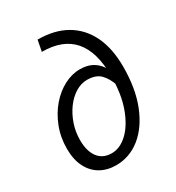

<svg xmlns="http://www.w3.org/2000/svg" viewBox="-175 -826 868 946"><g transform="rotate(-30 259.0 -353.0)"><path d="M209.2 12Q158.6 12 120.1 -10.4Q81.7 -32.7 60.2 -75.5Q38.6 -118.2 38.6 -179.7Q38.6 -244.5 60.4 -300.4Q82.1 -356.4 118 -398.4Q154 -440.4 198.6 -463.9Q243.2 -487.4 288.6 -487.4Q329.6 -487.4 357.4 -472.5Q385.2 -457.6 402.4 -431.9Q419.5 -406.2 427.4 -373.3L410.8 -325.2Q394.3 -373.3 368.7 -398.9Q343 -424.6 293.3 -424.6Q259.5 -424.6 227.6 -404.9Q195.6 -385.2 170.5 -351.1Q145.5 -317 130.7 -274Q116 -231.1 116 -184.2Q116 -121 142.9 -85.5Q169.9 -50.1 220 -50.1Q267.3 -50.1 309.9 -90.1Q352.5 -130.1 379.7 -204.5Q406.8 -278.8 406.8 -382.4Q406.8 -519.1 347.9 -587.2Q289 -655.3 170.4 -655.3L182.5 -718.1Q276.8 -718.1 343.4 -680.1Q410.1 -642 445.7 -569.3Q481.3 -496.5 481.3 -392.1Q481.3 -267.9 445.1 -177Q408.8 -86.2 347.3 -37.1Q285.8 12 209.2 12Z"/></g></svg>

Font: Source Sans 3 VF
Style: Italic
Weight: 200
Italic angle: -11°
Designer: Paul D. Hunt
Foundry: Adobe Systems Incorporated
Version: Version 3.042;hotconv 1.0.118;makeotfexe 2.5.65603